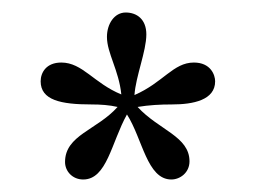

<svg xmlns="http://www.w3.org/2000/svg" viewBox="-20 -718 409 307"><path d="M168 -547C135 -510 84 -502 84 -459C84 -444 96 -431 113 -431C151 -431 158 -490 183 -535C208 -496 215 -431 254 -431C268 -431 283 -442 283 -460C283 -500 234 -510 200 -547C218 -550 236 -551 255 -551C289 -551 324 -558 324 -588C324 -598 317 -618 290 -618C257 -618 241 -586 195 -566C197 -596 214 -636 214 -663C214 -687 199 -698 181 -698C163 -698 151 -680 151 -659C151 -633 170 -606 174 -567C130 -585 112 -618 78 -618C54 -618 45 -602 45 -588C45 -558 77 -551 126 -551C141 -551 155 -550 168 -547Z"/></svg>

Font: Libertinus Serif
Style: Regular
Weight: 400
Designer: Philipp H. Poll, Khaled Hosny
Foundry: Caleb Maclennan
Version: Version 7.050;RELEASE